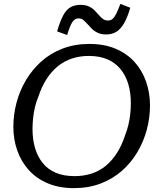

<svg xmlns="http://www.w3.org/2000/svg" viewBox="-20 -955 842 992"><path d="M362 17Q286 17 227.5 -7.5Q169 -32 129.5 -75.5Q90 -119 69.5 -176.5Q49 -234 49 -300Q49 -363 65.5 -425Q82 -487 114.5 -541.5Q147 -596 194 -638Q241 -680 303.5 -704Q366 -728 442 -728Q518 -728 576.5 -703.5Q635 -679 674.5 -635.5Q714 -592 734.5 -534Q755 -476 755 -411Q755 -347 738.5 -285Q722 -223 689.5 -168.5Q657 -114 610 -72.5Q563 -31 500.5 -7Q438 17 362 17ZM439 -666Q392 -666 351.5 -652.5Q311 -639 278.5 -612.5Q246 -586 220.5 -546.5Q195 -507 178 -455Q167 -429 160.5 -401Q154 -373 151 -344.5Q148 -316 148 -288Q148 -235 161 -190.5Q174 -146 200.5 -113Q227 -80 268 -62.5Q309 -45 365 -45Q412 -45 452.5 -58Q493 -71 525.5 -97.5Q558 -124 583.5 -163.5Q609 -203 626 -255Q637 -283 643.5 -310.5Q650 -338 653 -366Q656 -394 656 -422Q656 -476 643 -520Q630 -564 603.5 -597Q577 -630 536 -648Q495 -666 439 -666ZM528 -777Q503 -777 485 -785.5Q467 -794 454.5 -806.5Q442 -819 431.5 -831Q421 -843 410.5 -851.5Q400 -860 387 -860Q366 -860 353.5 -840.5Q341 -821 327 -774L275 -793Q290 -844 306 -874.5Q322 -905 344 -917.5Q366 -930 397 -930Q421 -930 438.5 -922Q456 -914 468 -902Q480 -890 490.5 -877.5Q501 -865 512 -857Q523 -849 538 -849Q553 -849 563 -858.5Q573 -868 582 -887Q591 -906 602 -935L653 -915Q638 -863 620 -833Q602 -803 580 -790Q558 -777 528 -777Z"/></svg>

Font: Roboto Serif
Style: Italic
Weight: 400
Italic angle: -10°
Designer: Greg Gazdowicz
Foundry: Commercial Type
Version: Version 1.008